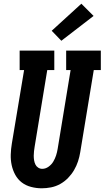

<svg xmlns="http://www.w3.org/2000/svg" viewBox="-20 -1008 564 1036"><path d="M205 8Q176 8 147.5 0.5Q119 -7 97.5 -23.5Q76 -40 62.5 -64.5Q49 -89 43 -117Q37 -145 38 -174.5Q39 -204 44 -234L110 -630H86V-735H273V-630H235L167 -217Q165 -204 163.5 -192Q162 -180 162 -167.5Q162 -155 164 -143Q166 -131 171 -120.5Q176 -110 186 -103.5Q196 -97 208 -97Q226 -97 242 -108.5Q258 -120 267.5 -136Q277 -152 282.5 -169Q288 -186 291 -204L361 -630H337V-735H524V-630H486L413 -187Q409 -162 401 -137.5Q393 -113 379.5 -90Q366 -67 347 -47.5Q328 -28 304.5 -15Q281 -2 255.5 3Q230 8 205 8ZM311 -788 259 -842 419 -988 485 -922Z"/></svg>

Font: Iosevka Slab Extrabold
Style: Italic
Weight: 800
Italic angle: -9°
Monospace: yes
Designer: Belleve Invis
Foundry: Belleve Invis
Version: Version 11.1.0; ttfautohint (v1.8.3)